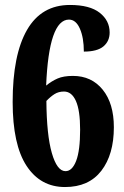

<svg xmlns="http://www.w3.org/2000/svg" viewBox="-20 -744 501 774"><path d="M31 -333Q31 -523 89 -623.5Q147 -724 262 -724Q342 -724 382 -692.5Q422 -661 422 -613Q422 -578 397 -557Q372 -536 318 -536Q318 -592 302 -628.5Q286 -665 258 -665Q177 -665 166 -399Q188 -417 212 -427.5Q236 -438 274 -438Q349 -438 394 -382.5Q439 -327 439 -231Q439 -121 388.5 -55.5Q338 10 242 10Q143 10 87 -75.5Q31 -161 31 -333ZM303 -221Q303 -299 286 -337Q269 -375 238 -375Q216 -375 199.5 -364.5Q183 -354 167 -337Q168 -200 189 -127Q210 -54 244 -54Q271 -54 287 -95.5Q303 -137 303 -221Z"/></svg>

Font: Noto Serif CondExtraBold
Style: Regular
Weight: 800
Width: 3
Designer: Monotype Design Team
Foundry: Monotype Imaging Inc.
Version: Version 1.001